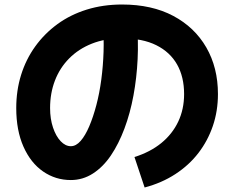

<svg xmlns="http://www.w3.org/2000/svg" viewBox="-20 -775 1040 851"><path d="M621 56 576 -79Q646 -101 695 -141Q744 -181 770 -236Q796 -291 796 -358Q796 -434 765 -489Q734 -544 673 -574.5Q612 -605 521 -605Q446 -605 387 -581.5Q328 -558 286.5 -516Q245 -474 223.5 -418Q202 -362 202 -296Q202 -248 215 -209.5Q228 -171 249 -149Q270 -127 294 -127Q317 -127 337.5 -150.5Q358 -174 375.5 -215Q393 -256 407 -309Q421 -362 429 -422.5Q437 -483 439 -545Q441 -607 436 -664L586 -678Q594 -596 590 -513Q586 -430 571.5 -351.5Q557 -273 531.5 -205Q506 -137 471.5 -86Q437 -35 392 -6Q347 23 294 23Q226 23 171 -15Q116 -53 84 -125Q52 -197 52 -296Q52 -374 73.5 -443Q95 -512 136 -569Q177 -626 234.5 -668Q292 -710 364.5 -732.5Q437 -755 521 -755Q653 -755 748 -704.5Q843 -654 894.5 -564.5Q946 -475 946 -358Q946 -283 923.5 -217Q901 -151 859.5 -97Q818 -43 757.5 -3.5Q697 36 621 56Z"/></svg>

Font: Murecho Thin
Style: Bold
Weight: 700
Version: Version 1.010